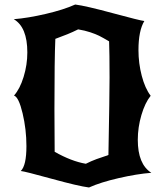

<svg xmlns="http://www.w3.org/2000/svg" viewBox="-20 -785 731 850"><path d="M222 -113Q296 -71 360 -60Q384 -72 407 -80.5Q430 -89 443.5 -93Q457 -97 460 -99Q465 -364 465 -441Q465 -551 463 -602Q434 -619 419 -626.5Q404 -634 380 -642Q356 -650 326 -655Q302 -643 278.5 -633.5Q255 -624 242 -619.5Q229 -615 225 -613Q221 -525 221 -302Q221 -272 221.5 -205.5Q222 -139 222 -113ZM42 -362Q68 -391 84.5 -444.5Q101 -498 101 -553Q101 -665 41 -700Q104 -705 183 -723.5Q262 -742 313 -765Q360 -759 480 -726.5Q600 -694 619 -692Q593 -649 593 -563Q593 -505 607.5 -449.5Q622 -394 647 -361Q622 -330 606 -275.5Q590 -221 590 -166Q590 -58 650 -20Q586 -15 505.5 3.5Q425 22 374 45Q327 39 209 6.5Q91 -26 72 -28Q97 -52 97 -138Q97 -212 80 -283.5Q63 -355 42 -362Z"/></svg>

Font: NewRocker
Style: Regular
Weight: 400
Designer: Pablo Impallari, Brenda Gallo, Rodrigo Fuenzalida
Foundry: Pablo Impallari, Brenda Gallo, Rodrigo Fuenzalida
Version: Version 1.000